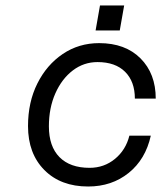

<svg xmlns="http://www.w3.org/2000/svg" viewBox="-20 -669 587 699"><path d="M344 -649H432L416 -558H328ZM82 -210Q82 -297 116 -365Q150 -433 208.5 -472.5Q267 -512 341 -512Q436 -512 491.5 -456.5Q547 -401 547 -310H471Q471 -372 435.5 -407.5Q400 -443 335 -443Q285 -443 245 -412.5Q205 -382 181.5 -329Q158 -276 158 -209Q158 -136 196.5 -97Q235 -58 306 -58Q359 -58 398.5 -90.5Q438 -123 451 -175H529Q510 -89 448.5 -39.5Q387 10 301 10Q201 10 141.5 -50Q82 -110 82 -210Z"/></svg>

Font: Overused Grotesk
Style: Italic
Weight: 400
Italic angle: -10°
Version: Version 0.003